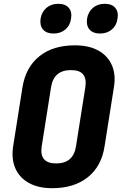

<svg xmlns="http://www.w3.org/2000/svg" viewBox="-20 -978 640 1008"><path d="M254 10Q181 10 131.5 -17.5Q82 -45 60.5 -94.5Q39 -144 49 -210L98 -520Q115 -625 186.5 -682.5Q258 -740 373 -740Q447 -740 496.5 -712.5Q546 -685 567.5 -635.5Q589 -586 578 -520L529 -210Q513 -105 441 -47.5Q369 10 254 10ZM275 -120Q365 -120 379 -210L428 -520Q442 -610 353 -610Q262 -610 248 -520L199 -210Q185 -120 275 -120ZM505 -802Q468 -802 450 -823Q432 -844 437 -880Q443 -916 468 -937Q493 -958 530 -958Q567 -958 585 -937Q603 -916 597 -880Q592 -844 567 -823Q542 -802 505 -802ZM261 -802Q224 -802 206 -823Q188 -844 193 -880Q199 -916 224 -937Q249 -958 286 -958Q323 -958 341 -937Q359 -916 353 -880Q348 -844 323 -823Q298 -802 261 -802Z"/></svg>

Font: JetBrains Mono ExtraBold
Style: Italic
Weight: 800
Italic angle: -9°
Monospace: yes
Designer: Philipp Nurullin, Konstantin Bulenkov
Foundry: JetBrains
Version: Version 2.305; ttfautohint (v1.8.4.7-5d5b)